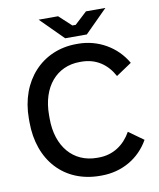

<svg xmlns="http://www.w3.org/2000/svg" viewBox="-95 -948 852 1031"><g transform="rotate(-10 331.0 -432.5)"><path d="M310 -751H428L551 -874H445L378 -812H360L293 -874H187ZM367 9H375C486 9 582 -46 635 -140L554 -198C517 -132 456 -89 377 -89H367C238 -89 153 -188 153 -340V-360C153 -513 238 -612 365 -612H373C454 -612 513 -570 549 -503L634 -560C581 -653 481 -710 373 -710H364C177 -710 43 -567 43 -360V-341C43 -131 172 9 367 9Z"/></g></svg>

Font: Fixel Text Medium
Style: Regular
Weight: 500
Width: 4
Designer: AlfaBravo + MacPaw
Foundry: Kyrylo Tkachov, Marchela Mozhyna, Serhii Makarenko, Maria Weinstein, Zakhar Kryvoshyya
Version: Version 1.211